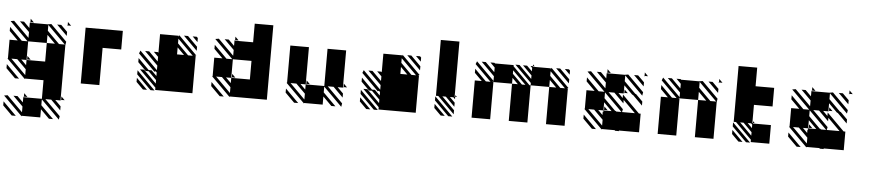

<svg xmlns="http://www.w3.org/2000/svg" viewBox="-56 -1021 7774 1713"><g transform="rotate(5 3831.0 -164.5)"><path d="M166.7 338.5 -5.2 166.7 26 161.5 166.7 302.1V250L78.1 161.5H114.6L166.7 213.5V166.7H171.9L166.7 161.5H171.9V166.7H328.1H333.3V0H166.7V5.2L-5.2 -166.7H0V-333.3H72.9L-5.2 -411.5V-447.9L109.4 -333.3H161.5L-5.2 -500L26 -505.2L166.7 -364.6V-416.7L78.1 -505.2H114.6L166.7 -453.1V-500H171.9L166.7 -505.2H171.9V-500H328.1L359.4 -505.2L505.2 -359.4L500 -328.1V161.5H505.2V166.7L500 161.5V166.7H453.1L505.2 218.8V255.2L416.7 166.7H364.6L505.2 307.3L500 338.5L333.3 171.9V224L447.9 338.5H411.5L333.3 260.4V333.3H166.7ZM78.1 338.5 -5.2 255.2V218.8L114.6 338.5ZM78.1 5.2 -5.2 -78.1V-114.6L114.6 5.2ZM505.2 -500 500 -505.2H505.2ZM505.2 -411.5 411.5 -505.2H447.9L505.2 -447.9ZM505.2 161.5H536.5L505.2 130.2ZM171.9 161.5H203.1L171.9 130.2ZM171.9 -171.9V-166.7L166.7 -171.9ZM171.9 -171.9H203.1L171.9 -203.1ZM505.2 -505.2H536.5L505.2 -536.5ZM171.9 -505.2H203.1L171.9 -536.5ZM166.7 -31.2V-83.3L83.3 -166.7H31.2ZM166.7 -119.8V-166.7H333.3V-333.3H406.2L333.3 -406.2V-333.3H166.7V-328.1V-166.7H119.8ZM442.7 -333.3H494.8L333.3 -494.8V-442.7Z M666.7 0V-500H1000V-333.3H833.3V0Z M1291.7 5.2 1161.5 -125V-161.5L1328.1 5.2ZM1224 5.2 1161.5 -57.3V-93.8L1260.4 5.2ZM1312.5 -161.5 1161.5 -312.5 1171.9 -338.5 1333.3 -177.1V-218.8L1213.5 -338.5H1250L1333.3 -255.2V-296.9L1291.7 -338.5H1328.1L1333.3 -333.3V-500H1500V-489.6L1505.2 -505.2L1671.9 -338.5L1656.2 -333.3H1666.7V0H1333.3V-20.8L1182.3 -171.9H1218.7L1333.3 -57.3V-88.5L1260.4 -161.5H1234.4L1161.5 -234.4V-270.8L1260.4 -171.9H1286.5L1333.3 -125V-156.2L1322.9 -166.7ZM1671.9 -458.3 1625 -505.2H1661.5L1671.9 -494.8ZM1671.9 -380.2 1546.9 -505.2H1583.3L1671.9 -416.7ZM1562.5 -333.3 1500 -395.8V-333.3ZM1599 -333.3H1640.6L1500 -474V-432.3Z M2000 5.2 1828.1 -166.7H1833.3V-333.3H1906.2L1828.1 -411.5V-447.9L1942.7 -333.3H1994.8L1828.1 -500L1859.4 -505.2L2000 -364.6V-416.7L1911.5 -505.2H1947.9L2000 -453.1V-500H2005.2L2000 -505.2H2005.2V-500H2166.7V-666.7H2333.3V0H2000ZM1911.5 5.2 1828.1 -78.1V-114.6L1947.9 5.2ZM2005.2 -171.9V-166.7L2000 -171.9ZM2005.2 -171.9H2036.5L2005.2 -203.1ZM2005.2 -505.2H2036.5L2005.2 -536.5ZM2000 -31.2V-83.3L1916.7 -166.7H1864.6ZM2000 -119.8V-166.7H2166.7V-333.3H2000V-328.1V-166.7H1953.1Z M2666.7 5.2 2494.8 -166.7H2500V-500H2666.7V-171.9H2671.9V-166.7L2666.7 -171.9V-166.7H2828.1H2833.3V-500H3000V-171.9H3005.2V-166.7L3000 -171.9V-166.7H2953.1L3005.2 -114.6V-78.1L2916.7 -166.7H2864.6L3005.2 -26L3000 5.2L2833.3 -161.5V-109.4L2947.9 5.2H2911.5L2833.3 -72.9V0H2666.7ZM2578.1 5.2 2494.8 -78.1V-114.6L2614.6 5.2ZM3005.2 -171.9H3036.5L3005.2 -203.1ZM2671.9 -171.9H2703.1L2671.9 -203.1ZM2666.7 -31.2V-83.3L2583.3 -166.7H2531.2ZM2666.7 -119.8V-166.7H2619.8Z M3291.7 5.2 3161.5 -125V-161.5L3328.1 5.2ZM3224 5.2 3161.5 -57.3V-93.8L3260.4 5.2ZM3312.5 -161.5 3161.5 -312.5 3171.9 -338.5 3333.3 -177.1V-218.8L3213.5 -338.5H3250L3333.3 -255.2V-296.9L3291.7 -338.5H3328.1L3333.3 -333.3V-500H3500V-489.6L3505.2 -505.2L3671.9 -338.5L3656.2 -333.3H3666.7V0H3333.3V-20.8L3182.3 -171.9H3218.8L3333.3 -57.3V-88.5L3260.4 -161.5H3234.4L3161.5 -234.4V-270.8L3260.4 -171.9H3286.5L3333.3 -125V-156.2L3322.9 -166.7ZM3671.9 -458.3 3625 -505.2H3661.5L3671.9 -494.8ZM3671.9 -380.2 3546.9 -505.2H3583.3L3671.9 -416.7ZM3562.5 -333.3 3500 -395.8V-333.3ZM3599 -333.3H3640.6L3500 -474V-432.3Z M3958.3 5.2 3828.1 -125V-161.5L3994.8 5.2ZM3890.6 5.2 3828.1 -57.3V-93.8L3927.1 5.2ZM3833.3 -666.7H4000V-171.9H4005.2V-151L3989.6 -166.7H3958.3L4005.2 -119.8V-83.3L3921.9 -166.7H3890.6L4005.2 -52.1V-15.6L3854.2 -166.7H3833.3ZM4005.2 -171.9H4020.8L4005.2 -187.5Z M5005.2 -458.3 4958.3 -505.2H4994.8L5005.2 -494.8ZM5005.2 -380.2 4880.2 -505.2H4916.7L5005.2 -416.7ZM4671.9 -505.2V-500H4833.3V-489.6L4838.5 -505.2L5005.2 -338.5L4989.6 -333.3H5000V0H4833.3V-333.3H4895.8L4833.3 -395.8V-333.3H4666.7V0H4500V-333.3H4552.1L4500 -385.4V-333.3H4333.3V0H4166.7V-333.3H4229.2L4161.5 -401V-437.5L4265.6 -333.3H4307.3L4161.5 -479.2L4171.9 -505.2L4333.3 -343.8V-385.4L4213.5 -505.2H4250L4333.3 -421.9V-463.5L4291.7 -505.2H4328.1L4333.3 -500H4500V-489.6L4656.2 -333.3H4666.7V-354.2L4515.6 -505.2H4552.1L4666.7 -390.6V-421.9L4583.3 -505.2H4619.8L4666.7 -458.3V-489.6L4651 -505.2ZM4671.9 -505.2H4687.5L4671.9 -520.8ZM4932.3 -333.3H4974L4833.3 -474V-432.3ZM4588.5 -333.3H4619.8L4500 -453.1V-421.9ZM4322.9 -333.3H4333.3V-338.5Z M5671.9 -500 5666.7 -505.2H5671.9ZM5671.9 -411.5 5578.1 -505.2H5614.6L5671.9 -447.9ZM5666.7 0H5484.4L5489.6 5.2H5453.1L5447.9 0H5333.3V5.2L5161.5 -166.7H5166.7V-333.3H5239.6L5161.5 -411.5V-447.9L5276 -333.3H5328.1L5161.5 -500L5192.7 -505.2L5333.3 -364.6V-416.7L5244.8 -505.2H5281.2L5333.3 -453.1V-500H5338.5L5333.3 -505.2H5338.5V-500H5494.8L5526 -505.2L5671.9 -359.4L5666.7 -328.1L5500 -494.8V-442.7L5604.2 -338.5H5609.4L5671.9 -276V-239.6L5583.3 -328.1H5578.1L5500 -406.2V-338.5H5505.2V-333.3L5500 -338.5V-333.3H5453.1L5494.8 -291.7V-322.9L5651 -166.7H5666.7ZM5447.9 -166.7H5494.8L5333.3 -328.1V-276L5437.5 -171.9H5442.7ZM5333.3 -151V-166.7H5338.5L5333.3 -171.9H5338.5V-166.7H5406.2L5333.3 -239.6V-166.7H5286.5L5328.1 -125V-156.2ZM5338.5 -203.1V-171.9H5369.8ZM5333.3 -83.3 5250 -166.7H5197.9L5333.3 -31.2ZM5281.2 5.2H5244.8L5161.5 -78.1V-114.6ZM5614.6 -166.7 5505.2 -276V-244.8L5416.7 -333.3H5364.6L5505.2 -192.7L5500 -166.7ZM5505.2 -338.5H5536.5L5505.2 -369.8ZM5671.9 -505.2H5703.1L5671.9 -536.5ZM5338.5 -505.2H5369.8L5338.5 -536.5Z M6338.5 -500 6333.3 -505.2H6338.5ZM6338.5 -411.5 6244.8 -505.2H6281.2L6338.5 -447.9ZM6338.5 -505.2H6369.8L6338.5 -536.5ZM6166.7 0V-333.3H6239.6L6166.7 -406.2V-333.3H6000V0H5833.3V-333.3H5895.8L5828.1 -401V-437.5L5932.3 -333.3H5974L5828.1 -479.2L5838.5 -505.2L6000 -343.8V-385.4L5880.2 -505.2H5916.7L6000 -421.9V-463.5L5958.3 -505.2H5994.8L6000 -500H6161.5L6192.7 -505.2L6338.5 -359.4L6333.3 -328.1V0ZM6276 -333.3H6328.1L6166.7 -494.8V-442.7ZM5989.6 -333.3H6000V-338.5Z M6625 5.2 6494.8 -125V-161.5L6661.5 5.2ZM6557.3 5.2 6494.8 -57.3V-93.8L6593.8 5.2ZM6500 -666.7H6666.7V-500H6833.3V-333.3H6666.7V-171.9H6671.9V-166.7H6833.3V0H6666.7V-20.8L6520.8 -166.7H6500ZM6671.9 -171.9H6687.5L6671.9 -187.5ZM6666.7 -57.3V-88.5L6588.5 -166.7H6557.3ZM6666.7 -125V-156.2L6656.2 -166.7H6625Z M7505.2 -500 7500 -505.2H7505.2ZM7505.2 -411.5 7411.5 -505.2H7447.9L7505.2 -447.9ZM7500 0H7317.7L7322.9 5.2H7286.5L7281.2 0H7166.7V5.2L6994.8 -166.7H7000V-333.3H7072.9L6994.8 -411.5V-447.9L7109.4 -333.3H7161.5L6994.8 -500L7026 -505.2L7166.7 -364.6V-416.7L7078.1 -505.2H7114.6L7166.7 -453.1V-500H7171.9L7166.7 -505.2H7171.9V-500H7328.1L7359.4 -505.2L7505.2 -359.4L7500 -328.1L7333.3 -494.8V-442.7L7437.5 -338.5H7442.7L7505.2 -276V-239.6L7416.7 -328.1H7411.5L7333.3 -406.2V-338.5H7338.5V-333.3L7333.3 -338.5V-333.3H7286.5L7328.1 -291.7V-322.9L7484.4 -166.7H7500ZM7281.2 -166.7H7328.1L7166.7 -328.1V-276L7270.8 -171.9H7276ZM7166.7 -151V-166.7H7171.9L7166.7 -171.9H7171.9V-166.7H7239.6L7166.7 -239.6V-166.7H7119.8L7161.5 -125V-156.2ZM7171.9 -203.1V-171.9H7203.1ZM7166.7 -83.3 7083.3 -166.7H7031.2L7166.7 -31.2ZM7114.6 5.2H7078.1L6994.8 -78.1V-114.6ZM7447.9 -166.7 7338.5 -276V-244.8L7250 -333.3H7197.9L7338.5 -192.7L7333.3 -166.7ZM7338.5 -338.5H7369.8L7338.5 -369.8ZM7505.2 -505.2H7536.5L7505.2 -536.5ZM7171.9 -505.2H7203.1L7171.9 -536.5Z"/></g></svg>

Font: 0xA000-Monochrome
Style: Monochrome
Weight: 400
Version: Version 0.1